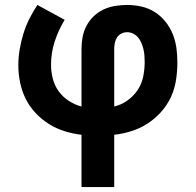

<svg xmlns="http://www.w3.org/2000/svg" viewBox="-20 -540 790 775"><path d="M309 215V4Q274 0 240.5 -10.5Q207 -21 177.5 -39.5Q148 -58 123.5 -84Q99 -110 83.5 -141.5Q68 -173 61 -207.5Q54 -242 54 -277Q54 -309 59.5 -341Q65 -373 74.5 -404Q84 -435 98.5 -464Q113 -493 131 -520L241 -460Q216 -419 201 -373Q186 -327 186 -279Q186 -251 193 -223Q200 -195 216.5 -172Q233 -149 257.5 -133Q282 -117 309 -110V-343Q309 -367 313.5 -391Q318 -415 329.5 -436.5Q341 -458 359 -475Q377 -492 398.5 -502Q420 -512 444.5 -516Q469 -520 493 -520Q522 -520 551 -513.5Q580 -507 604.5 -491.5Q629 -476 647.5 -453Q666 -430 677 -403Q688 -376 692 -347Q696 -318 696 -289Q696 -253 690.5 -217Q685 -181 670 -148.5Q655 -116 630.5 -88.5Q606 -61 576 -41.5Q546 -22 511.5 -11Q477 0 441 4V215ZM441 -110Q470 -117 494.5 -134.5Q519 -152 535.5 -176.5Q552 -201 558 -230.5Q564 -260 564 -290Q564 -303 563 -316Q562 -329 559 -341.5Q556 -354 551 -366Q546 -378 538 -388Q530 -398 518 -404Q506 -410 493 -410Q481 -410 470 -404.5Q459 -399 452.5 -389Q446 -379 443.5 -367Q441 -355 441 -343Z"/></svg>

Font: Iosevka Aile Extrabold
Style: Regular
Weight: 800
Designer: Belleve Invis
Foundry: Belleve Invis
Version: Version 27.3.5; ttfautohint (v1.8.4)